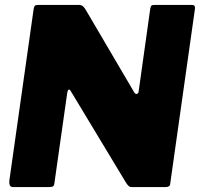

<svg xmlns="http://www.w3.org/2000/svg" viewBox="-20 -762 814 782"><path d="M762 -742Q776 -742 774 -726L673 -12Q672 0 653 0H516Q509 0 503.5 -5Q498 -10 492 -20L267 -393Q264 -398 260 -397Q256 -396 254 -385L202 -19Q201 -7 196.5 -3.5Q192 0 178 0H34Q23 0 20 -7.5Q17 -15 18 -26L117 -725Q119 -736 122.5 -739Q126 -742 137 -742H300Q312 -742 318.5 -736Q325 -730 331 -719L526 -387Q531 -378 537.5 -379.5Q544 -381 545 -392L592 -727Q594 -737 597.5 -739.5Q601 -742 612 -742Z"/></svg>

Font: Libre Franklin Thin Black
Style: Italic
Weight: 900
Italic angle: -8°
Version: Version 2.000